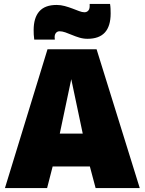

<svg xmlns="http://www.w3.org/2000/svg" viewBox="-20 -950 731 970"><path d="M5 0 220 -701H468L686 0H463L434 -109H246L218 0ZM282 -275H398L340 -550ZM153 -750Q151 -763 150.5 -775.5Q150 -788 150 -798Q150 -860 178.5 -892.5Q207 -925 266 -925Q287 -925 307 -919.5Q327 -914 345.5 -907Q364 -900 379.5 -894Q395 -888 407 -888Q415 -888 421 -892Q427 -896 430 -902.5Q433 -909 433 -918Q433 -921 433 -924.5Q433 -928 433 -930H536Q538 -918 538.5 -905.5Q539 -893 539 -882Q539 -818 510 -786Q481 -754 422 -754Q401 -754 381 -760Q361 -766 343.5 -773.5Q326 -781 310 -786.5Q294 -792 281 -792Q270 -792 263 -784Q256 -776 256 -762Q256 -760 256.5 -756.5Q257 -753 257 -750Z"/></svg>

Font: Georama ExtraBold
Style: Regular
Weight: 800
Designer: Jean-Baptiste Levee
Foundry: Production Type
Version: Version 1.001